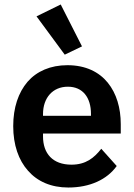

<svg xmlns="http://www.w3.org/2000/svg" viewBox="-20 -825 598 857"><path d="M285 12C208 12 147 -15 105 -63C63 -110 39 -178 39 -262C39 -345 62 -412 103 -460C144 -507 205 -534 281 -534C362 -534 422 -504 461 -456C500 -408 519 -343 519 -271V-229H172V-216C172 -140 215 -90 299 -90C363 -90 400 -120 432 -161L501 -84C458 -24 382 12 285 12ZM283 -438C215 -438 172 -388 172 -316V-308H386V-317C386 -389 350 -438 283 -438ZM143 -752 251 -805 346 -618 269 -581Z"/></svg>

Font: Plexus Sans SemiBold
Style: Regular
Weight: 600
Version: Version 2.001;PS 002.001;hotconv 1.0.70;makeotf.lib2.5.58329